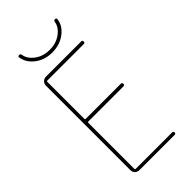

<svg xmlns="http://www.w3.org/2000/svg" viewBox="-280 -990 1061 1061"><g transform="rotate(-45 250.0 -460.0)"><path d="M129.9 0Q115.2 0 105 -9.8Q94.7 -19.5 94.7 -35.2V-695.3Q94.7 -710 105 -720.2Q115.2 -730.5 129.9 -730.5H405.3Q415 -730.5 415 -720.2Q415 -710 405.3 -710H120.1Q115.2 -710 115.2 -705.1V-415Q115.2 -410.2 120.1 -410.2H394.5Q404.3 -410.2 404.8 -399.9Q405.3 -389.6 394.5 -389.6H120.1Q115.2 -389.6 115.2 -384.8V-25.4Q115.2 -20.5 120.1 -19.5H405.3Q415 -19.5 415 -9.8Q415 0 405.3 0ZM100.6 -910.2Q98.6 -919.9 110.4 -919.9Q119.1 -919.9 121.1 -911.1Q126 -875 162.1 -847.7Q198.2 -820.3 250 -820.3Q301.8 -820.3 337.9 -847.7Q374 -875 378.9 -911.1Q380.9 -919.9 389.6 -919.9Q400.4 -919.9 399.4 -910.2Q394.5 -865.2 352.1 -832.5Q309.6 -799.8 250 -799.8Q190.4 -799.8 148.4 -832.5Q106.4 -865.2 100.6 -910.2Z"/></g></svg>

Font: Rounded-X Mgen+ 1m thin
Style: Regular
Weight: 100
Designer: [Source Han Sans]
Ryoko NISHIZUKA  (kana & ideographs); Paul D. Hunt (Latin, Greek & Cyrillic); Wenlong ZHANG  (bopomofo
Version: Version 1.059.20150602